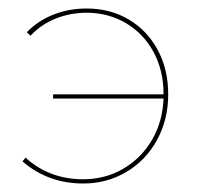

<svg xmlns="http://www.w3.org/2000/svg" viewBox="-20 -429 465 452"><path d="M376 -207Q376 -148 350 -100Q324 -52 278 -24.5Q232 3 176 3Q93 3 33 -49L40 -58Q96 -7 176 -7Q228 -7 270.5 -32Q313 -57 338 -100Q363 -143 365 -197H105V-207H365Q365 -263 341.5 -306.5Q318 -350 276.5 -374.5Q235 -399 184 -399Q145 -399 110.5 -385Q76 -371 52 -345L43 -353Q69 -380 105.5 -394.5Q142 -409 184 -409Q239 -409 282.5 -383.5Q326 -358 351 -312Q376 -266 376 -207Z"/></svg>

Font: Ysabeau Hairline
Style: Regular
Weight: 100
Designer: Christian Thalmann (Catharsis Fonts)
Version: Version 0.003